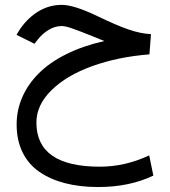

<svg xmlns="http://www.w3.org/2000/svg" viewBox="-20 -437 698 788"><path d="M408.2 -268.6Q391.1 -275.4 363.8 -286.6Q330.1 -300.3 317.1 -305.2Q304.2 -310.1 283.7 -317.6Q263.2 -325.2 252.2 -327.6Q241.2 -330.1 232.9 -330.1Q206.1 -330.1 179.9 -314.5Q153.8 -298.8 134.8 -274.4L121.6 -257.3L47.9 -293.9L55.2 -306.6Q86.9 -357.9 133.1 -387.5Q179.2 -417 233.4 -417Q284.2 -417 381.3 -370.1Q458 -333 507.8 -315.9Q557.6 -298.8 599.6 -296.9L593.3 -213.9Q463.4 -203.6 358.2 -165.5Q252.9 -127.4 191.2 -66.7Q129.4 -5.9 129.4 65.9Q129.4 247.1 389.6 247.1Q493.7 247.1 592.3 200.7L609.4 283.7Q511.2 330.6 382.8 330.6Q307.6 330.6 247.1 314.9Q186.5 299.3 141.6 268.3Q96.7 237.3 72.5 188Q48.3 138.7 48.3 73.7Q48.3 14.6 71.8 -38.8Q95.2 -92.3 139.9 -136.7Q184.6 -181.2 252.9 -215.1Q321.3 -249 408.2 -268.6Z"/></svg>

Font: Vazir FD
Style: FD
Weight: 400
Foundry: Based on Dejavu fonts, by Saber Rastikerdar
Version: Version 26.0.0